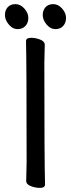

<svg xmlns="http://www.w3.org/2000/svg" viewBox="-20 -894 344 930"><path d="M172.9 16.1Q151.9 16.1 129.4 7.6Q106.9 -1 106.9 -18.1L108.9 -106.9Q108.9 -588.9 106 -694.8Q106 -710.9 131.8 -710.9Q151.9 -710.9 174.3 -702.4Q196.8 -693.8 196.8 -676.8L194.8 -587.9Q194.8 -106 198.2 0Q197.8 16.1 172.9 16.1ZM103 -768.1Q88.9 -752.9 64.9 -752.9Q41 -752.9 22.5 -775.4Q3.9 -797.9 3.9 -821Q3.9 -844.2 17.3 -859.1Q30.8 -874 54.9 -874Q79.1 -874 98.1 -852.5Q117.2 -831.1 117.2 -807.1Q117.2 -783.2 103 -768.1ZM285.9 -768.1Q272 -752.9 248 -752.9Q224.1 -752.9 205.6 -775.4Q187 -797.9 187 -821Q187 -844.2 200.4 -859.1Q213.9 -874 238 -874Q262.2 -874 281 -852.5Q299.8 -831.1 299.8 -807.1Q299.8 -783.2 285.9 -768.1Z"/></svg>

Font: LXGW WenKai Screen R
Style: Regular
Weight: 400
Designer: Fontworks Inc.
Version: Version 1.235;May 31, 2022